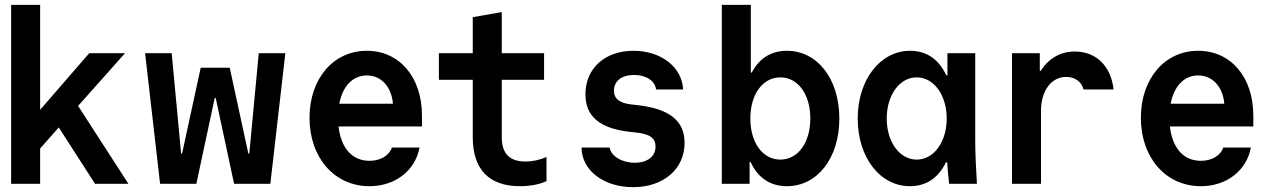

<svg xmlns="http://www.w3.org/2000/svg" viewBox="-20 -760 5260 794"><path d="M26 0H146V-146L223 -233L373 0H511L303 -322L497 -540H349L146 -306V-740H26Z M642 0H792L868 -355H872L948 0H1098L1160 -540H1050L1011 -125H1007L930 -480H810L733 -125H729L690 -540H580Z M1380 -237H1725V-282C1725 -441 1632 -550 1497 -550C1359 -550 1260 -435 1260 -273C1260 -108 1363 10 1508 10C1614 10 1697 -54 1715 -150H1601C1589 -116 1553 -95 1508 -95C1436 -95 1390 -148 1380 -237ZM1497 -448C1556 -448 1599 -402 1605 -331H1383C1397 -404 1439 -448 1497 -448Z M2055 -193V-430H2230V-540H2055V-710L1935 -689V-540H1795V-430H1935V-193C1935 -60 2002 10 2130 10C2171 10 2210 3 2240 -11V-111C2211 -98 2181 -92 2153 -92C2087 -92 2055 -125 2055 -193Z M2385 -150C2385 -56 2476 14 2598 14C2724 14 2811 -61 2811 -169C2811 -260 2749 -310 2618 -325L2591 -328C2541 -334 2519 -352 2519 -385C2519 -425 2551 -450 2602 -450C2652 -450 2689 -426 2693 -390H2805C2801 -482 2714 -550 2600 -550C2481 -550 2401 -477 2401 -370C2401 -279 2460 -229 2583 -215L2610 -212C2667 -206 2691 -189 2691 -154C2691 -113 2657 -87 2605 -87C2552 -87 2507 -114 2501 -150Z M2965 0H3080V-90H3084C3114 -25 3165 10 3234 10C3361 10 3451 -107 3451 -270C3451 -433 3361 -550 3234 -550C3169 -550 3120 -519 3089 -460H3085V-740H2965ZM3207 -100C3134 -100 3083 -170 3083 -270C3083 -370 3134 -440 3207 -440C3280 -440 3331 -370 3331 -270C3331 -170 3280 -100 3207 -100Z M3892 -89H3897C3899 -60 3901 -32 3905 0H4020C4016 -63 4013 -129 4013 -180V-540H3898V-449H3893C3863 -514 3812 -550 3744 -550C3620 -550 3527 -430 3527 -270C3527 -109 3619 10 3743 10C3811 10 3861 -25 3892 -89ZM3895 -270C3895 -173 3842 -100 3771 -100C3700 -100 3647 -173 3647 -270C3647 -367 3700 -440 3771 -440C3842 -440 3895 -367 3895 -270Z M4285 0V-302C4285 -385 4328 -442 4389 -442C4425 -442 4453 -422 4461 -390H4585C4575 -486 4513 -547 4425 -547C4365 -547 4316 -518 4284 -467H4280V-540H4165V0Z M4818 -237H5163V-282C5163 -441 5070 -550 4935 -550C4797 -550 4698 -435 4698 -273C4698 -108 4801 10 4946 10C5052 10 5135 -54 5153 -150H5039C5027 -116 4991 -95 4946 -95C4874 -95 4828 -148 4818 -237ZM4935 -448C4994 -448 5037 -402 5043 -331H4821C4835 -404 4877 -448 4935 -448Z"/></svg>

Font: CommitMono-dimboump
Style: Bold
Weight: 700
Monospace: yes
Designer: Eigil Nikolajsen
Foundry: Eigil Nikolajsen
Version: Version 1.143